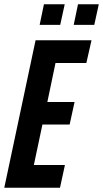

<svg xmlns="http://www.w3.org/2000/svg" viewBox="-26 -876 481 896"><path d="M-6 0 140 -688H401L377 -582H233L195 -400H322L299 -295H172L132 -106H277L254 0ZM318 -760 338 -856H435L414 -760ZM159 -760 179 -856H276L255 -760Z"/></svg>

Font: Saira ExtraCondensed
Style: Bold Italic
Weight: 700
Width: 2
Italic angle: -12°
Designer: Hector Gatti with collaboration of the Omnibus-Type team
Foundry: Omnibus-Type
Version: Version 1.101